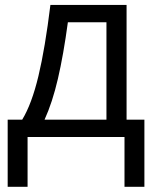

<svg xmlns="http://www.w3.org/2000/svg" viewBox="-20 -548 640 768"><path d="M405.8 -459H251.5Q233.9 -328.6 211.7 -233.2Q189.5 -137.7 158.2 -69.3H405.8ZM557.6 199.2H478V0H90.3V199.2H10.7V-69.3H68.8Q106.9 -131.8 133.8 -244.1Q160.6 -356.4 181.6 -528.3H486.3V-69.3H557.6Z"/></svg>

Font: Liberation Mono
Style: Regular
Weight: 400
Monospace: yes
Designer: Steve Matteson
Foundry: Ascender Corporation
Version: Version 2.1.5